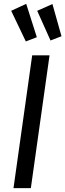

<svg xmlns="http://www.w3.org/2000/svg" viewBox="-20 -976 339 996"><path d="M140 0H50L147 -689H237ZM171 -783 114 -761 38 -920 116 -956ZM299 -788 242 -766 173 -920 252 -955Z"/></svg>

Font: Fira Sans Condensed
Style: Italic
Weight: 400
Width: 3
Italic angle: -8°
Designer: bBox Type GmbH & Carrois Corporate GbR & Edenspiekermann AG
Foundry: bBox Type GmbH & Carrois Corporate GbR & Edenspiekermann AG
Version: Version 4.301